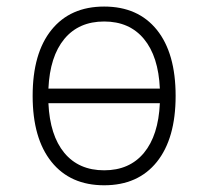

<svg xmlns="http://www.w3.org/2000/svg" viewBox="-20 -547 626 577"><path d="M293 9.8Q191.4 9.8 134.8 -60.5Q78.1 -130.9 78.1 -258.8Q78.1 -387.2 134.8 -457.3Q191.4 -527.3 293 -527.3Q395 -527.3 451.4 -457.3Q507.8 -387.2 507.8 -258.8Q507.8 -130.9 451.4 -60.5Q395 9.8 293 9.8ZM293 -35.2Q369.1 -35.2 412.6 -87.6Q456.1 -140.1 460.4 -236.8H125.5Q129.9 -140.1 173.3 -87.6Q216.8 -35.2 293 -35.2ZM125.5 -280.8H460.4Q456.1 -377.4 412.6 -429.9Q369.1 -482.4 293 -482.4Q216.8 -482.4 173.3 -429.9Q129.9 -377.4 125.5 -280.8Z"/></svg>

Font: Cascadia Mono ExtraLight
Style: Regular
Weight: 200
Monospace: yes
Designer: Aaron Bell
Foundry: Saja Typeworks
Version: Version 2404.023; ttfautohint (v1.8.4)